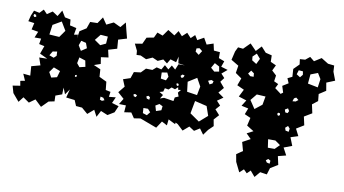

<svg xmlns="http://www.w3.org/2000/svg" viewBox="-75 -726 2002 1117"><g transform="rotate(10 926.0 -167.5)"><path d="M14 -24 2 -66 46 -73 41 -101 68 -106 51 -145 93 -141 89 -196 141 -210 126 -254 173 -255 127 -277 144 -324 112 -331 118 -364H79L94 -400L54 -407L63 -446L27 -451L36 -486L49 -517L82 -510L104 -533L126 -510L157 -531L189 -510L211 -546L233 -510L267 -503L270 -469L309 -460L302 -420L325 -424L323 -401L330 -445L368 -469L382 -509L425 -510L451 -548L477 -510L518 -530L560 -510L587 -542L597 -501L610 -451L560 -436L564 -383L513 -368L523 -324L479 -318L485 -279L447 -266L488 -248L491 -204L535 -183L540 -135L569 -129L565 -99L605 -103L589 -67L630 -55L613 -16L575 7L534 -10L514 28L494 -10L458 21L422 -10L386 -13L372 -46L321 -52L334 -102L311 -69L296 -106L295 -66L257 -52L258 -18L224 -11L186 27L147 -10L112 15L76 -10L52 21ZM65 -496 53 -498 51 -488 57 -481 68 -484ZM249 -433 219 -483 169 -454 161 -396 220 -392ZM498 -443 455 -446 427 -411 463 -386 495 -401ZM379 -385 350 -392 340 -364 358 -334 390 -355ZM223 -306 197 -302 182 -277 209 -267 224 -281ZM393 -283 356 -295 349 -260 366 -239 400 -247ZM259 -197 220 -212 198 -181 215 -151 248 -159ZM361 -186 357 -192 349 -189 350 -179 358 -181ZM534 -88 517 -92 516 -74 529 -69 543 -75Z M768 -7 730 -1 709 -32 668 -26 671 -67 630 -68 651 -102 614 -135 645 -173 628 -214 670 -228 683 -266 723 -271 749 -298 787 -297 809 -316 838 -309 854 -337 878 -316 894 -342 917 -322 931 -356H968L929 -361L924 -400L915 -365L880 -376L864 -349L839 -368L808 -354L776 -368L740 -352L705 -368L681 -367L679 -391L660 -430L703 -437L721 -476L763 -484L778 -516L811 -504L838 -542L878 -517L898 -546L922 -520L949 -545L974 -518L997 -540L1014 -513L1051 -534L1072 -497L1111 -510L1120 -470L1156 -467V-432L1190 -419L1178 -385L1218 -373L1186 -346L1207 -323L1188 -298L1215 -266L1188 -234L1222 -210L1188 -186L1211 -161L1188 -135L1215 -105L1188 -75L1195 -37L1167 -10L1143 23L1119 -10L1087 10L1056 -10L1021 20L987 -12L973 -19L972 -9L930 -30L926 6L894 -11L867 30ZM1035 -469 1018 -465 1016 -446 1037 -430 1053 -455ZM1166 -384 1138 -399 1121 -369 1143 -350 1171 -355ZM977 -298 964 -301 954 -291 963 -280 973 -287ZM1149 -294 1135 -299 1117 -291 1129 -272 1145 -280ZM1052 -297 1001 -265 1008 -207 1068 -198 1078 -250ZM886 -274 875 -297 843 -292 844 -256 875 -251ZM950 -244 940 -246V-235L947 -230L954 -236ZM939 -140 943 -162 964 -171 956 -193 971 -211 955 -209 952 -224 936 -209 915 -216 899 -201 877 -205 871 -184 850 -178 873 -164 859 -141 882 -149ZM1134 -145 1063 -162 1049 -87 1105 -48 1153 -90ZM790 -145 779 -139 784 -127 799 -123 801 -138ZM716 -141 704 -140 706 -128 718 -124 725 -135ZM882 -99 862 -109 840 -96 849 -65 879 -75ZM801 -70H774L776 -40L801 -32L817 -52Z M1360 145 1352 101 1388 76 1374 25 1420 0 1391 -29 1428 -48 1386 -74 1397 -121 1361 -137 1375 -173 1334 -182 1356 -217 1309 -232 1331 -276 1289 -295 1305 -338 1268 -364 1275 -408 1230 -435 1242 -486 1255 -513 1285 -510 1323 -548 1360 -510 1390 -542 1419 -510 1456 -501 1457 -463 1490 -448 1474 -415 1501 -390 1496 -355 1522 -343 1509 -317 1545 -290 1544 -288 1559 -299 1547 -337 1581 -358 1569 -386 1596 -399 1593 -445 1625 -477 1621 -508 1652 -510 1678 -531 1704 -510 1745 -536 1787 -510 1824 -506 1826 -470 1845 -420 1796 -400 1804 -353 1764 -327 1768 -286 1736 -261 1747 -210 1702 -183 1713 -133 1669 -106 1690 -65 1646 -51 1665 -3 1617 15 1640 58 1593 70 1604 120 1560 147 1548 186 1508 180 1480 213 1452 180 1432 200 1412 180 1388 202ZM1369 -496 1347 -475 1349 -453 1376 -436 1392 -469ZM1739 -447 1697 -431 1692 -376 1752 -364 1759 -414ZM1651 -441 1626 -443 1618 -418 1640 -404 1654 -421ZM1372 -380 1354 -393 1339 -373 1354 -360H1374ZM1654 -272 1639 -284 1627 -277 1621 -259 1640 -261ZM1462 -259 1410 -262 1379 -224 1411 -176 1453 -209ZM1612 -199 1603 -214 1586 -204 1591 -188 1605 -186ZM1561 -178 1551 -179 1546 -171 1553 -161 1564 -167ZM1621 -113 1606 -100 1611 -84 1630 -80 1633 -99ZM1594 5 1563 -17H1520L1527 32H1567ZM1555 104 1541 96 1528 106 1536 118 1553 122Z"/></g></svg>

Font: Rubik Gemstones
Style: Regular
Weight: 400
Designer: Hubert and Fischer, NaN
Foundry: Hubert and Fischer, NaN
Version: Version 2.200